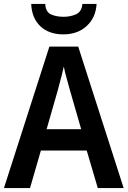

<svg xmlns="http://www.w3.org/2000/svg" viewBox="-20 -952 647 972"><path d="M475 0 419 -190H187L132 0H0L230 -716H376L606 0ZM335 -492Q328 -518 318 -553.5Q308 -589 303 -615Q299 -596 293 -572.5Q287 -549 281 -527.5Q275 -506 272 -493L216 -298H391ZM469 -932Q465 -863 419 -820.5Q373 -778 301 -778Q228 -778 184.5 -819Q141 -860 138 -932H209Q211 -892 237.5 -879.5Q264 -867 303 -867Q337 -867 365.5 -880Q394 -893 397 -932Z"/></svg>

Font: Noto Sans Telugu SemiCondensed SemiBold
Style: Regular
Weight: 600
Width: 4
Designer: Jelle Bosma - Monotype Design Team
Foundry: Monotype Imaging Inc.
Version: Version 2.005; ttfautohint (v1.8.4.7-5d5b)